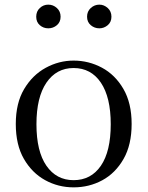

<svg xmlns="http://www.w3.org/2000/svg" viewBox="-20 -792 636 827"><path d="M297 15Q231 15 174.5 -16Q118 -47 83 -107.5Q48 -168 48 -258Q48 -348 84 -408.5Q120 -469 177 -500Q234 -531 297 -531Q362 -531 419 -500.5Q476 -470 511.5 -409Q547 -348 547 -258Q547 -168 512 -107Q477 -46 420.5 -15.5Q364 15 297 15ZM297 -16Q372 -16 414.5 -78Q457 -140 457 -257Q457 -373 414.5 -436Q372 -499 297 -499Q223 -499 180 -436Q137 -373 137 -257Q137 -140 180 -78Q223 -16 297 -16ZM188 -670Q167 -670 151.5 -683.5Q136 -697 136 -720Q136 -743 151.5 -757.5Q167 -772 188 -772Q209 -772 225 -757.5Q241 -743 241 -720Q241 -697 225 -683.5Q209 -670 188 -670ZM408 -670Q387 -670 371 -683.5Q355 -697 355 -720Q355 -743 371 -757.5Q387 -772 408 -772Q428 -772 444 -757.5Q460 -743 460 -720Q460 -697 444 -683.5Q428 -670 408 -670Z"/></svg>

Font: Noto Serif KR ExtraLight
Style: Regular
Weight: 400
Version: Version 2.002-H1;hotconv 1.1.0;makeotfexe 2.6.0